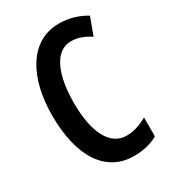

<svg xmlns="http://www.w3.org/2000/svg" viewBox="-180 -820 828 926"><g transform="rotate(-30 234.5 -357.5)"><path d="M303 -622C342 -622 376 -608 409 -586L445 -683C398 -711 349 -725 295 -725C133 -725 46 -566 46 -357C46 -124 137 10 292 10C343 10 388 -1 425 -22V-127C389 -107 351 -93 309 -93C220 -93 167 -189 167 -356C167 -505 209 -622 303 -622Z"/></g></svg>

Font: Noto Sans Khmer ExtraCondensed SemiBold
Style: Regular
Weight: 600
Width: 2
Designer: Danh Hong and the Monotype Design Team
Foundry: Monotype Imaging Inc.
Version: Version 2.004